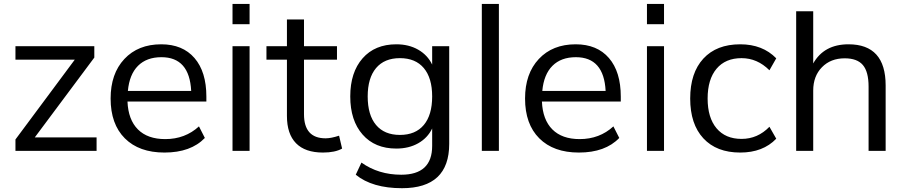

<svg xmlns="http://www.w3.org/2000/svg" viewBox="-20 -777 4666 989"><path d="M59.6 0V-58.6L365.2 -469.7H59.6V-539.1H465.8V-480.5L159.2 -69.3H477.5V0Z M827.1 8.8Q696.3 8.8 623 -64.5Q549.8 -137.7 549.8 -269.5Q549.8 -397.5 620.6 -473.1Q691.4 -548.8 810.5 -548.8Q920.9 -548.8 981.9 -478Q1043 -407.2 1043 -279.3V-253.9H636.7Q640.6 -160.2 690.4 -110.4Q740.2 -60.5 831.1 -60.5Q933.6 -60.5 1004.9 -126L1035.2 -66.4Q962.9 8.8 827.1 8.8ZM638.7 -308.6H964.8Q956.1 -482.4 811.5 -482.4Q735.4 -482.4 690.9 -438Q646.5 -393.6 638.7 -308.6Z M1177.7 -652.3V-756.8H1265.6V-652.3ZM1177.7 0V-539.1H1265.6V0Z M1643.6 8.8Q1551.8 8.8 1504.9 -39.1Q1458 -86.9 1458 -179.7V-469.7H1352.5V-539.1H1458V-676.8H1545.9V-539.1H1715.8V-469.7H1545.9V-188.5Q1545.9 -64.5 1657.2 -64.5Q1685.5 -64.5 1726.6 -78.1L1742.2 -11.7Q1706.1 8.8 1643.6 8.8Z M2050.8 192.4Q1897.5 192.4 1812.5 123L1841.8 60.5Q1929.7 123 2046.9 123Q2206.1 123 2206.1 -25.4V-115.2Q2182.6 -66.4 2134.3 -39.1Q2085.9 -11.7 2021.5 -11.7Q1911.1 -11.7 1847.7 -84Q1784.2 -156.2 1784.2 -280.3Q1784.2 -404.3 1847.7 -476.6Q1911.1 -548.8 2021.5 -548.8Q2085.9 -548.8 2134.3 -521Q2182.6 -493.2 2206.1 -444.3V-539.1H2293.9V-36.1Q2293.9 192.4 2050.8 192.4ZM1874 -280.3Q1874 -184.6 1917 -133.3Q1960 -82 2040 -82Q2120.1 -82 2163.1 -133.3Q2206.1 -184.6 2206.1 -280.3Q2206.1 -375 2163.1 -426.3Q2120.1 -477.5 2040 -477.5Q1960 -477.5 1917 -426.3Q1874 -375 1874 -280.3Z M2461.9 0V-756.8H2549.8V0Z M2961.9 8.8Q2831.1 8.8 2757.8 -64.5Q2684.6 -137.7 2684.6 -269.5Q2684.6 -397.5 2755.4 -473.1Q2826.2 -548.8 2945.3 -548.8Q3055.7 -548.8 3116.7 -478Q3177.7 -407.2 3177.7 -279.3V-253.9H2771.5Q2775.4 -160.2 2825.2 -110.4Q2875 -60.5 2965.8 -60.5Q3068.4 -60.5 3139.6 -126L3169.9 -66.4Q3097.7 8.8 2961.9 8.8ZM2773.4 -308.6H3099.6Q3090.8 -482.4 2946.3 -482.4Q2870.1 -482.4 2825.7 -438Q2781.2 -393.6 2773.4 -308.6Z M3312.5 -652.3V-756.8H3400.4V-652.3ZM3312.5 0V-539.1H3400.4V0Z M3793 8.8Q3670.9 8.8 3603 -64.5Q3535.2 -137.7 3535.2 -269.5Q3535.2 -401.4 3603 -475.1Q3670.9 -548.8 3793 -548.8Q3908.2 -548.8 3978.5 -476.6L3943.4 -415Q3880.9 -477.5 3799.8 -477.5Q3716.8 -477.5 3670.9 -422.9Q3625 -368.2 3625 -269.5Q3625 -170.9 3670.9 -116.2Q3716.8 -61.5 3799.8 -61.5Q3882.8 -61.5 3943.4 -124L3978.5 -62.5Q3910.2 8.8 3793 8.8Z M4081.1 0V-718.8H4168.9V-450.2Q4224.6 -548.8 4350.6 -548.8Q4542 -548.8 4542 -336.9V0H4454.1V-331.1Q4454.1 -407.2 4424.8 -441.9Q4395.5 -476.6 4331.1 -476.6Q4258.8 -476.6 4213.9 -430.7Q4168.9 -384.8 4168.9 -310.5V0Z"/></svg>

Font: Min Sans
Style: Regular
Weight: 400
Designer: Jinseong-Kim, NotoSansCJK, Nunito
Foundry: Jinseong-Kim
Version: Version 1.400;Glyphs 3.1.2 (3151)